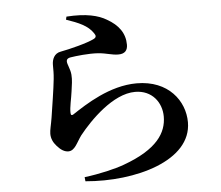

<svg xmlns="http://www.w3.org/2000/svg" viewBox="-56 -849 1113 966"><g transform="rotate(-5 500.0 -365.5)"><path d="M334.8 29.5 337 50.4C587.9 73.1 876.6 -6.4 876.6 -200.8C876.6 -308.3 796.7 -418.1 636.3 -418.1C499.8 -418.1 375.8 -336.1 305.4 -289.7C297.4 -284.9 292.9 -286.7 292.2 -297.7C290.7 -327.7 302.1 -368.6 307 -407.8C311.2 -440.2 315.7 -461.2 313.5 -490C311.3 -518.4 296.2 -543 296.2 -558.6C296.2 -566.7 300.5 -574.9 318.4 -577.4C343.4 -581.5 408.6 -589.1 456.2 -585.8C500.9 -582.2 524.5 -570.6 558.2 -570.6C591.2 -570.6 604.9 -588.2 604.9 -615.9C604.9 -674.4 573.1 -717.4 515.6 -749.8C475.3 -774.1 413.5 -790.1 314 -783.2L310.4 -768C371.6 -747.1 419.7 -727.6 445.7 -687.2C454.9 -674.8 453.7 -666.2 442 -659.8C408.5 -641.7 314.6 -618.5 271.3 -610.5C235.9 -605.2 225 -573.7 225 -547.4C225 -521.6 225.6 -504.7 222.7 -476C218.1 -428.6 202 -329.8 195 -283.1C188.7 -244.4 181.7 -222.1 181.7 -202.7C181.7 -179.9 190.4 -159.1 208.2 -139.6C226.9 -118.2 245.6 -106.9 264.8 -106.9C298.2 -106.9 311 -147.5 336.3 -181.8C393.4 -253.7 512.8 -375.9 624.8 -375.9C710.8 -375.9 758 -310.5 758 -240C758 -158.4 709 -78.1 536.5 -15.6C490.5 1.3 413 19.8 334.8 29.5Z"/></g></svg>

Font: Source Han Serif CN VF
Style: Regular
Weight: 250
Designer: Ryoko NISHIZUKA 西塚涼子 (kana & ideographs); Frank Grießhammer (Latin, Greek & Cyrillic); Wenlong ZHANG 张文龙 (bopomofo); San
Foundry: Adobe
Version: Version 2.002;hotconv 1.1.0;makeotfexe 2.6.0